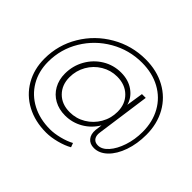

<svg xmlns="http://www.w3.org/2000/svg" viewBox="-195 -969 1394 1394"><g transform="rotate(45 501.5 -272.0)"><path d="M960 -332Q960 -239 933 -161.5Q906 -84 859.5 -39Q813 6 758 6Q716 6 693 -21.5Q670 -49 674 -96L681 -150Q643 -86 580 -49.5Q517 -13 443 -13Q380 -13 331 -40Q282 -67 254.5 -116Q227 -165 227 -228Q227 -308 265 -375.5Q303 -443 368 -482.5Q433 -522 511 -522Q586 -522 639 -484.5Q692 -447 708 -388L728 -518H767L710 -109Q708 -95 708 -89Q708 -60 723 -44Q738 -28 765 -28Q806 -28 843 -69.5Q880 -111 903 -180Q926 -249 926 -328Q926 -431 881.5 -511Q837 -591 755.5 -635.5Q674 -680 567 -680Q436 -680 324 -615.5Q212 -551 146 -441.5Q80 -332 80 -203Q80 -104 125 -27Q170 50 251 92.5Q332 135 437 135Q480 135 533.5 121.5Q587 108 625 87L637 119Q597 142 539.5 157Q482 172 433 172Q319 172 231 125Q143 78 94 -7Q45 -92 45 -200Q45 -340 116 -458.5Q187 -577 307.5 -646.5Q428 -716 569 -716Q684 -716 773 -667.5Q862 -619 911 -531.5Q960 -444 960 -332ZM269 -233Q269 -154 318.5 -104Q368 -54 450 -54Q516 -54 572 -87.5Q628 -121 661 -178Q694 -235 694 -302Q694 -382 643.5 -431.5Q593 -481 511 -481Q446 -481 390 -447.5Q334 -414 301.5 -357Q269 -300 269 -233Z"/></g></svg>

Font: Gontserrat ExtraLight
Style: Italic
Weight: 275
Italic angle: -11.3°
Designer: Julieta Ulanovsky
Foundry: Julieta Ulanovsky
Version: Version 6.001